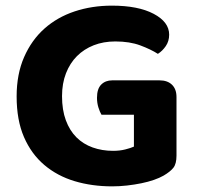

<svg xmlns="http://www.w3.org/2000/svg" viewBox="-20 -644 699 681"><path d="M606 -92Q606 -63 595 -49Q584 -35 560 -21Q546 -13 526 -6Q506 1 481.5 6Q457 11 430.5 14Q404 17 378 17Q306 17 244.5 -1.5Q183 -20 137 -59Q91 -98 65 -158Q39 -218 39 -302Q39 -381 65.5 -441.5Q92 -502 137.5 -542.5Q183 -583 244.5 -603.5Q306 -624 377 -624Q470 -624 525 -595Q580 -566 580 -521Q580 -498 568 -480.5Q556 -463 540 -453Q515 -469 477.5 -483Q440 -497 389 -497Q347 -497 312.5 -483.5Q278 -470 253 -445Q228 -420 214 -384Q200 -348 200 -303Q200 -254 213.5 -217.5Q227 -181 251 -157Q275 -133 308.5 -121Q342 -109 381 -109Q405 -109 424.5 -114Q444 -119 455 -124V-237H340Q334 -247 329 -263Q324 -279 324 -297Q324 -329 339 -344Q354 -359 378 -359H546Q574 -359 590 -343.5Q606 -328 606 -300Z"/></svg>

Font: Baloo 2 Latin
Style: Bold
Weight: 400
Designer: Sarang Kulkarni and Ek Type
Foundry: Ek Type
Version: Version 1.001